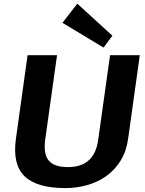

<svg xmlns="http://www.w3.org/2000/svg" viewBox="-20 -995 773 1026"><path d="M327.7 10.1Q177.4 10.1 111.7 -52.8Q46 -115.7 65 -253.2L127.4 -700H284.8L221.4 -248Q211.5 -171.7 240.5 -136.9Q269.6 -102.1 343.4 -102.1Q484.9 -102.1 504.7 -248L568.1 -700H727L664.6 -253.2Q655.1 -185.9 624.5 -136.5Q594 -87.1 548.5 -54.5Q502.9 -21.9 446.1 -5.9Q389.3 10.1 327.7 10.1ZM580.6 -804.3 533.5 -740.8 313.8 -873 393.1 -975.4Z"/></svg>

Font: Pathway Extreme 8pt Thin 12pt
Style: Italic
Weight: 100
Italic angle: -8°
Version: Version 1.001;gftools[0.9.26]